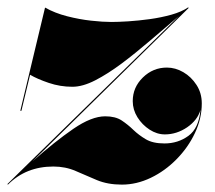

<svg xmlns="http://www.w3.org/2000/svg" viewBox="-60 -490 582 520"><path d="M-5 -190 62 -469.5Q88.5 -454.5 121.8 -446Q155 -437.5 186.8 -434Q218.5 -430.5 241.5 -430.5Q259.5 -430.5 287.2 -432.2Q315 -434 345.8 -438.2Q376.5 -442.5 404.2 -450.2Q432 -458 449.5 -470L451 -468.5L28 -53Q89 -107 138.5 -141Q188 -175 225 -175Q252.5 -175 269.5 -163.8Q286.5 -152.5 301.2 -138.2Q316 -124 335 -112.8Q354 -101.5 385.5 -101.5Q422 -101.5 450.2 -122Q478.5 -142.5 483 -192.5Q475 -164.5 446.8 -145.2Q418.5 -126 386.5 -126Q365 -126 345 -139Q325 -152 312.2 -172.5Q299.5 -193 299.5 -216Q299.5 -253.5 327 -280.2Q354.5 -307 392 -307Q415 -307 436.5 -294.5Q458 -282 472.2 -260Q486.5 -238 486.5 -210Q486.5 -169 468 -129.8Q449.5 -90.5 418.2 -58.8Q387 -27 348.5 -8.5Q310 10 270 10Q232 10 202.5 -2.2Q173 -14.5 145.2 -26.8Q117.5 -39 84.5 -39Q10.5 -39 -38.5 10L-40 8.5L424.5 -446.5Q386 -414 346.8 -380.2Q307.5 -346.5 269.8 -318.2Q232 -290 198 -272.5Q164 -255 136 -255Q103 -255 72 -265.5Q41 -276 21.5 -287.5L-2 -190Z"/></svg>

Font: Bodoni* 72pt Fatface
Style: Italic
Weight: 900
Italic angle: -13°
Version: Version 2.3